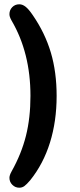

<svg xmlns="http://www.w3.org/2000/svg" viewBox="-20 -696 371 895"><path d="M122 -249Q122 -147 101 -63Q80 21 34 103Q24 121 24 133Q24 152 37.5 165.5Q51 179 70 179Q83 179 93.5 171.5Q104 164 121 144Q182 68 213 -31.5Q244 -131 244 -249Q244 -360 217 -451Q190 -542 133 -625Q114 -653 99.5 -664.5Q85 -676 70 -676Q50 -676 37 -662.5Q24 -649 24 -630Q24 -624 26 -617.5Q28 -611 34 -600Q122 -450 122 -249Z"/></svg>

Font: Beiruti
Style: Bold
Weight: 700
Designer: Arlette Boutros
Foundry: Boutros
Version: Version 1.41